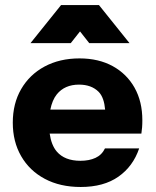

<svg xmlns="http://www.w3.org/2000/svg" viewBox="-20 -746 621 766"><path d="M517 -395.9C496.3 -432.6 467.3 -461.4 429.9 -482C392.4 -502.6 348.2 -513 297.2 -513C244.3 -513 197.9 -502.1 157.8 -480.6C117.7 -459 86.7 -428.9 64.4 -390.5C42.1 -352.1 31 -307.4 31 -256.5C31 -206.1 42.1 -161.6 64.4 -123C86.7 -84.3 118.1 -54.1 158.8 -32.5C199.4 -10.8 247.2 0 302 0C363.3 0 413.5 -13.8 452.5 -41.2C491.5 -68.6 519.1 -106.3 535.2 -153.9H398.8C390.4 -136.5 377.8 -123.9 361 -116.2C344.2 -108.4 324.2 -104.5 301 -104.5C259 -104.5 227.6 -116.8 206.6 -141.3C191.8 -158.5 182.6 -182.7 178.2 -212.9H544C545.3 -220.7 546.2 -228.9 546.9 -237.7C547.6 -246.3 547.9 -255.9 547.9 -266.2C547.9 -315.9 537.6 -359.2 516.9 -395.9ZM180.8 -308.7C185.8 -333.5 194.2 -354.2 206.7 -369.7C227.7 -395.5 257.2 -408.4 295.3 -408.4C328.2 -408.4 354.1 -398.9 373.3 -379.9C389.1 -364 396.7 -339.1 399.4 -308.7ZM299.2 -620.7 336 -574H496.6L374.7 -725.9H223.7L101.7 -574H262.3Z"/></svg>

Font: Diatome
Style: Bold
Weight: 700
Designer: 15.100.17
Foundry: 15.100.17
Version: Version 1.004;Fontself Maker 3.5.8